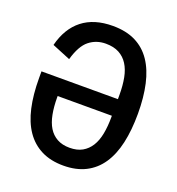

<svg xmlns="http://www.w3.org/2000/svg" viewBox="-131 -816 862 935"><g transform="rotate(20 300.0 -349.0)"><path d="M44 -349V-383H440V-407Q440 -454 432.5 -493Q425 -532 407.5 -559.5Q390 -587 362 -602Q334 -617 293 -617Q244 -617 207.5 -588Q171 -559 150 -485L55 -524Q78 -615 138.5 -662.5Q199 -710 296 -710Q365 -710 414 -685.5Q463 -661 494.5 -614.5Q526 -568 541 -501Q556 -434 556 -350Q556 -264 541 -197Q526 -130 494.5 -83.5Q463 -37 414.5 -12.5Q366 12 300 12Q234 12 185.5 -12.5Q137 -37 105.5 -83Q74 -129 59 -196Q44 -263 44 -349ZM440 -290V-297H159V-290Q159 -242 166.5 -203Q174 -164 190.5 -137Q207 -110 234 -95Q261 -80 299 -80Q338 -80 364.5 -95Q391 -110 408 -137Q425 -164 432.5 -203Q440 -242 440 -290Z"/></g></svg>

Font: IBM Plaex Mono Medium
Style: Regular
Weight: 500
Designer: Mike Abbink, Paul van der Laan, Pieter van Rosmalen
Foundry: Bold Monday
Version: Version 2.003